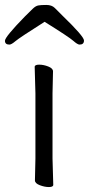

<svg xmlns="http://www.w3.org/2000/svg" viewBox="-46 -745 359 775"><path d="M95 -17 97 -105V-368L94 -475Q94 -484 112 -484Q130 -484 149 -476.5Q168 -469 168 -457L166 -368V-105L169 1Q169 10 151.5 10Q134 10 114.5 2.5Q95 -5 95 -17ZM134 -657Q33 -593 16.5 -579Q0 -565 -8 -565Q-26 -565 -26 -580.5Q-26 -596 54 -678Q75 -699 86.5 -710Q98 -721 108.5 -723Q119 -725 141 -725Q163 -725 175 -713L206 -682Q293 -598 293 -581.5Q293 -565 275 -565Q267 -565 249.5 -580.5Q232 -596 134 -657Z"/></svg>

Font: LXGW WenKai Lite
Style: Regular
Weight: 400
Designer: LXGW / Fontworks Inc.
Foundry: LXGW / Fontworks Inc.
Version: Version 1.511; March 25, 2025